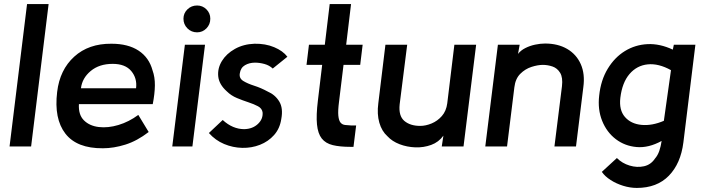

<svg xmlns="http://www.w3.org/2000/svg" viewBox="-20 -720 3462 944"><path d="M133 0H27L113 -700H219Z M731 -208H368Q365 -156 392.5 -128.5Q420 -101 465.5 -95.5Q511 -90 562.5 -105.5Q614 -121 660 -155L711 -71Q654 -27 596.5 -9Q539 9 486 9Q358 10 301.5 -63Q245 -136 261 -268Q274 -377 345 -441.5Q416 -506 528 -505Q610 -505 661.5 -471Q713 -437 730 -374Q742 -341 741.5 -300Q741 -259 731 -208ZM534 -406Q468 -406 426 -371Q384 -336 378 -286H649Q655 -335 625.5 -370.5Q596 -406 534 -406Z M949 -561Q921 -561 901.5 -580.5Q882 -600 882 -628Q882 -655 901.5 -674Q921 -693 949 -693Q976 -693 995 -674Q1014 -655 1014 -628Q1014 -600 995 -580.5Q976 -561 949 -561ZM926 0H827L889 -500H988Z M1007 -66 1075 -130Q1124 -85 1181 -85Q1222 -86 1248 -110.5Q1274 -135 1271 -168Q1268 -187 1248.5 -197.5Q1229 -208 1201.5 -217Q1174 -226 1145 -238Q1116 -250 1095 -271Q1057 -305 1053 -344.5Q1049 -384 1071 -420Q1093 -456 1135 -479.5Q1177 -503 1231 -505Q1285 -506 1328 -488Q1371 -470 1393 -441L1321 -383Q1304 -399 1280 -405.5Q1256 -412 1234 -412Q1206 -412 1184.5 -399.5Q1163 -387 1159 -359Q1155 -335 1176 -322Q1197 -309 1230 -298.5Q1263 -288 1296 -270Q1333 -254 1353 -221Q1373 -188 1363 -135Q1356 -88 1327.5 -56Q1299 -24 1258 -8Q1217 8 1171 7Q1125 6 1082 -12Q1039 -30 1007 -66Z M1543 -226 1564 -401H1487L1499 -500H1577L1601 -700H1706L1682 -500H1763L1751 -401H1669L1647 -221Q1641 -175 1643.5 -151Q1646 -127 1654.5 -117Q1663 -107 1677 -105.5Q1691 -104 1709 -103H1731L1718 2H1703Q1651 2 1616 -6.5Q1581 -15 1562 -39Q1543 -63 1538.5 -108Q1534 -153 1543 -226Z M2259 0H2152L2160 -53Q2137 -21 2100 -7.5Q2063 6 2022 4.5Q1981 3 1944.5 -11Q1908 -25 1885 -50Q1857 -75 1845 -117Q1833 -159 1840 -212L1875 -500H1982L1945 -207Q1939 -150 1968 -125.5Q1997 -101 2046 -101Q2073 -101 2102 -113Q2131 -125 2152.5 -149.5Q2174 -174 2179 -212L2214 -500H2321Z M2812 0H2706L2743 -296Q2748 -339 2734 -362Q2720 -385 2696.5 -393Q2673 -401 2649 -401Q2624 -401 2593 -391Q2562 -381 2538 -357Q2514 -333 2509 -291L2473 0H2366L2428 -500H2535L2527 -455Q2540 -472 2562.5 -483.5Q2585 -495 2611 -500.5Q2637 -506 2660 -506Q2723 -506 2768.5 -479.5Q2814 -453 2835.5 -404.5Q2857 -356 2848 -291Z M3111 204Q3078 204 3044 193.5Q3010 183 2982 165Q2954 147 2939 125L3013 57Q3039 83 3075.5 94Q3112 105 3146 97.5Q3180 90 3200 60Q3214 44 3221.5 22Q3229 0 3233 -27Q3169 8 3110.5 3Q3052 -2 3007.5 -36Q2963 -70 2940.5 -126Q2918 -182 2926 -250Q2934 -326 2968 -382Q3002 -438 3052.5 -469Q3103 -500 3163.5 -503Q3224 -506 3288 -476L3293 -500H3399L3340 -20Q3327 84 3268.5 144Q3210 204 3111 204ZM3030 -239Q3023 -179 3052.5 -145Q3082 -111 3134 -106Q3186 -101 3244 -126L3279 -375Q3218 -409 3164.5 -403.5Q3111 -398 3075 -356Q3039 -314 3030 -239Z"/></svg>

Font: Kulim Park SemiBold
Style: Italic
Weight: 600
Italic angle: -8°
Designer: Noponies / Dale Sattler
Foundry: Noponies
Version: Version 1.000; ttfautohint (v1.8.3)